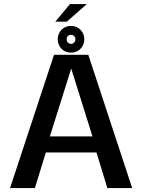

<svg xmlns="http://www.w3.org/2000/svg" viewBox="-20 -954 722 974"><path d="M31 0H157L212.5 -180.5H469.5L524.5 0H650.5L428 -676H254ZM233 -262 340.5 -604H342L449 -262ZM340.5 -687Q359.5 -687 374.8 -696Q390 -705 398.8 -720.5Q407.5 -736 407.5 -755Q407.5 -783.5 388.2 -803Q369 -822.5 340.5 -822.5Q321 -822.5 305.8 -813.5Q290.5 -804.5 281.8 -789.2Q273 -774 273 -755Q273 -726 292.2 -706.5Q311.5 -687 340.5 -687ZM340.5 -731.5Q331 -731.5 324.5 -738.2Q318 -745 318 -755Q318 -765 324.5 -771.2Q331 -777.5 340.5 -777.5Q349.5 -777.5 356 -771.2Q362.5 -765 362.5 -755Q362.5 -745 356 -738.2Q349.5 -731.5 340.5 -731.5ZM260.5 -844H319L420.5 -933.5H335Z"/></svg>

Font: Anybody UltraCondensed Thin Medium
Style: Regular
Weight: 500
Version: Version 1.111